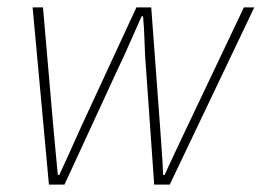

<svg xmlns="http://www.w3.org/2000/svg" viewBox="-20 -498 714 518"><path d="M112 0 68 -478H96L124 -154Q127 -121 130 -89.5Q133 -58 136 -26H140Q155 -58 169 -89.5Q183 -121 198 -154L348 -478H388L412 -154Q414 -121 416.5 -89.5Q419 -58 420 -26H424Q439 -58 453.5 -89.5Q468 -121 484 -154L638 -478H666L438 0H396L374 -312Q371 -347 370 -384Q369 -421 366 -454H362Q347 -421 331 -384Q315 -347 298 -312L154 0Z"/></svg>

Font: Source Sans 3 VF
Style: Italic
Weight: 200
Italic angle: -11°
Designer: Paul D. Hunt
Foundry: Adobe Systems Incorporated
Version: Version 3.042;hotconv 1.0.118;makeotfexe 2.5.65603